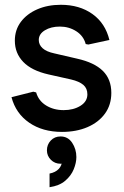

<svg xmlns="http://www.w3.org/2000/svg" viewBox="-20 -537 518 802"><path d="M239 14Q158 14 102 -24.5Q46 -63 28 -131L119 -154L131 -151Q141 -116 172.5 -96.5Q204 -77 246 -77Q287 -77 316 -95Q345 -113 345 -143Q345 -168 328 -182.5Q311 -197 277 -205L183 -226Q112 -242 77 -278.5Q42 -315 42 -367Q42 -412 67 -445.5Q92 -479 135.5 -498Q179 -517 234 -517Q312 -517 366 -478.5Q420 -440 437 -370L349 -351L338 -353Q329 -387 298.5 -406.5Q268 -426 230 -426Q193 -426 167.5 -410.5Q142 -395 142 -370Q142 -350 158 -335.5Q174 -321 207 -314L302 -292Q374 -276 409.5 -241Q445 -206 445 -149Q445 -99 418.5 -62.5Q392 -26 345.5 -6Q299 14 239 14ZM187 245V188Q212 183 225.5 168.5Q239 154 239 134Q239 117 234 106L272 86Q275 97 275 108Q275 125 266.5 133Q258 141 248 144Q238 147 233 147Q209 147 192.5 130.5Q176 114 176 91Q176 67 192 50Q208 33 233 33Q264 33 281.5 59.5Q299 86 299 119Q299 143 288 170Q277 197 252.5 218Q228 239 187 245Z"/></svg>

Font: Fustat SemiBold
Style: Regular
Weight: 600
Designer: Mohamed Gaber, Khaled Hosny, Laura Garcia Mut
Foundry: Kief Type Foundry, Alif Type Foundry, Hard Type Foundry
Version: Version 1.007